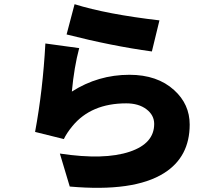

<svg xmlns="http://www.w3.org/2000/svg" viewBox="-20 -834 1040 914"><path d="M335 -814Q489 -766 739 -737L703 -589Q513 -615 297 -670ZM357 -605Q333 -515 322 -398Q447 -478 596 -478Q729 -478 809 -405Q883 -338 883 -241Q883 -87 761 -10Q617 81 312 54L265 -103Q477 -71 598 -112Q714 -151 714 -244Q714 -286 677 -314Q640 -342 581 -342Q414 -342 325 -234Q297 -200 284 -172L147 -206Q184 -405 196 -627Z"/></svg>

Font: Source Han Sans CN Heavy
Style: Bold
Weight: 900
Designer: Ryoko NISHIZUKA (kana & ideographs); Paul D. Hunt (Latin, Greek & Cyrillic); Wenlong ZHANG (bopomofo); Sandoll Communica
Foundry: Adobe Systems Incorporated
Version: Version 1.000;PS 1;hotconv 1.0.78;makeotf.lib2.5.61930